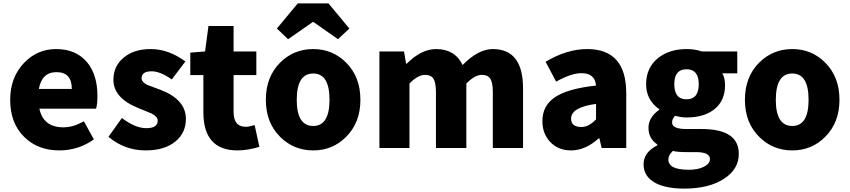

<svg xmlns="http://www.w3.org/2000/svg" viewBox="-20 -872 5005 1131"><path d="M123 -65Q40 -146 40 -284Q40 -417 123 -503Q201 -583 310 -583Q429 -583 494 -504Q554 -430 554 -308Q554 -258 546 -232H212Q235 -122 354 -122Q413 -122 474 -158L533 -51Q442 14 329 14Q203 14 123 -65ZM403 -348Q403 -447 313 -447Q226 -447 209 -348Z M619 -66 698 -177Q776 -117 842 -117Q909 -117 909 -162Q909 -184 874 -203Q864 -208 796 -235Q648 -294 648 -402Q648 -483 709 -533Q769 -583 868 -583Q973 -583 1072 -510L992 -404Q923 -452 874 -452Q814 -452 814 -411Q814 -389 847 -372Q858 -367 925 -343Q1075 -286 1075 -172Q1075 -90 1015 -40Q951 14 838 14Q714 14 619 -66Z M1178 -211V-430H1101V-562L1188 -569L1208 -719H1356V-569H1490V-430H1356V-213Q1356 -125 1428 -125Q1445 -125 1480 -135L1508 -7Q1438 14 1379 14Q1178 14 1178 -211Z M1631 -65Q1546 -149 1546 -284Q1546 -420 1631 -504Q1711 -583 1825 -583Q1939 -583 2018 -504Q2103 -420 2103 -284Q2103 -149 2018 -65Q1939 14 1825 14Q1711 14 1631 -65ZM1921 -284Q1921 -439 1825 -439Q1728 -439 1728 -284Q1728 -130 1825 -130Q1921 -130 1921 -284ZM1734 -852H1915L2038 -704L1971 -641L1827 -742H1822L1677 -641L1611 -704Z M2215 -569H2360L2372 -497H2376Q2462 -583 2549 -583Q2660 -583 2705 -489Q2797 -583 2883 -583Q3061 -583 3061 -352V0H2883V-330Q2883 -387 2867 -410Q2853 -431 2818 -431Q2777 -431 2727 -380V0H2548V-330Q2548 -387 2532 -410Q2518 -431 2483 -431Q2442 -431 2392 -380V0H2215Z M3220 -37Q3175 -85 3175 -159Q3175 -250 3250 -300Q3325 -350 3491 -368Q3485 -441 3405 -441Q3345 -441 3256 -391L3194 -508Q3319 -583 3439 -583Q3669 -583 3669 -323V0H3524L3511 -57H3507Q3428 14 3344 14Q3267 14 3220 -37ZM3491 -169V-260Q3344 -240 3344 -173Q3344 -124 3405 -124Q3449 -124 3491 -169Z M3841 206Q3771 168 3771 96Q3771 25 3852 -16V-21Q3800 -56 3800 -119Q3800 -181 3863 -225V-229Q3786 -283 3786 -376Q3786 -475 3859 -532Q3925 -583 4024 -583Q4074 -583 4114 -569H4323V-440H4235Q4251 -412 4251 -371Q4251 -276 4185 -226Q4125 -180 4024 -180Q3993 -180 3957 -190Q3939 -173 3939 -150Q3939 -112 4023 -112H4113Q4332 -112 4332 34Q4332 125 4245 181Q4157 239 4010 239Q3904 239 3841 206ZM4096 -376Q4096 -464 4024 -464Q3952 -464 3952 -376Q3952 -287 4024 -287Q4096 -287 4096 -376ZM4127 110Q4162 92 4162 65Q4162 24 4079 24H4025Q3969 24 3944 17Q3917 41 3917 68Q3917 128 4038 128Q4092 128 4127 110Z M4453 -65Q4368 -149 4368 -284Q4368 -420 4453 -504Q4533 -583 4647 -583Q4761 -583 4840 -504Q4925 -420 4925 -284Q4925 -149 4840 -65Q4761 14 4647 14Q4533 14 4453 -65ZM4743 -284Q4743 -439 4647 -439Q4550 -439 4550 -284Q4550 -130 4647 -130Q4743 -130 4743 -284Z"/></svg>

Font: KaiGen Gothic KR Heavy
Style: Heavy
Weight: 900
Designer: Ryoko NISHIZUKA  (kana & ideographs); Paul D. Hunt (Latin, Greek & Cyrillic); Wenlong ZHANG  (bopomofo); Sandoll Communi
Foundry: Adobe Systems Incorporated
Version: Version 1.002 March 28, 2018